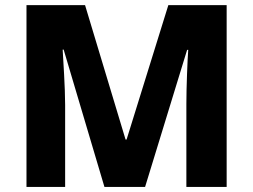

<svg xmlns="http://www.w3.org/2000/svg" viewBox="-20 -734 994 754"><path d="M549.8 0 714.8 -538.1H719.2C716.3 -500 711.9 -390.6 711.9 -326.2V0H870.1V-713.9H641.1L477.1 -186H473.1L314 -713.9H84V0H235.8V-321.8C235.8 -392.1 228 -501 226.1 -539.1H230L390.1 0Z"/></svg>

Font: Noto Reveo Sans
Style: Regular
Weight: 800
Designer: Monotype Design Team
Foundry: Monotype Imaging Inc.
Version: Version 2.007